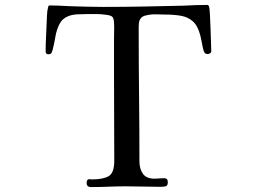

<svg xmlns="http://www.w3.org/2000/svg" viewBox="-20 -755 1040 778"><path d="M836 -547Q836 -542 831 -539Q826 -536 821 -536Q812 -536 808 -543Q805 -548 802 -561.5Q799 -575 796.5 -589Q794 -603 792 -610Q782 -650 762 -668Q742 -686 713.5 -691Q685 -696 649 -696Q639 -696 628.5 -696.5Q618 -697 607 -697Q588 -697 567.5 -691.5Q547 -686 543 -663Q542 -656 542 -647Q542 -638 542 -630Q542 -498 543.5 -365.5Q545 -233 545 -101Q545 -71 559 -51Q573 -31 606 -31Q616 -31 625.5 -32Q635 -33 645 -33Q660 -33 660 -17Q660 -2 651 0Q642 2 631 2Q596 2 561.5 1Q527 0 492 0Q455 0 419.5 1.5Q384 3 348 3Q331 3 331 -14Q331 -29 342 -29Q344 -29 347 -28.5Q350 -28 353 -28Q397 -28 420 -41Q443 -54 443 -103Q443 -192 442.5 -281.5Q442 -371 442 -461V-599Q442 -615 442.5 -631Q443 -647 442 -663Q441 -682 434.5 -687.5Q428 -693 410 -695Q391 -698 372 -698Q353 -698 334 -698Q318 -698 295.5 -697Q273 -696 258 -690Q233 -681 221 -657.5Q209 -634 204.5 -606.5Q200 -579 194 -556Q192 -548 189 -541.5Q186 -535 176 -535Q165 -535 165 -547Q165 -576 166.5 -604.5Q168 -633 169 -661Q170 -677 170.5 -694Q171 -711 175 -726L176 -730Q178 -733 182 -733Q202 -733 221.5 -732Q241 -731 261 -730Q295 -729 328.5 -728Q362 -727 396 -727Q478 -727 559.5 -728.5Q641 -730 723 -732Q773 -735 822 -735L824 -733Q825 -732 826 -731Q827 -730 827 -728Q829 -724 830.5 -699.5Q832 -675 833 -642.5Q834 -610 835 -583Q836 -556 836 -547Z"/></svg>

Font: Kaisei Opti
Style: Regular
Weight: 400
Designer: Font-Kai, 金井和夫
Foundry: KAZUO KANAI
Version: Version 5.003